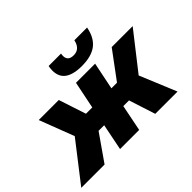

<svg xmlns="http://www.w3.org/2000/svg" viewBox="-195 -1046 1334 1334"><g transform="rotate(-45 471.5 -379.5)"><path d="M675 0 612 -195H556L517 0H329L368 -195H313L177 0H-52L170 -286L72 -542H269L335 -341H397L438 -542H626L585 -341H640L789 -542H995L782 -270L894 0ZM550 -595Q355 -595 386 -759H508Q495 -688 562 -688Q624 -688 639 -759H764Q748 -674 696 -634.5Q644 -595 550 -595Z"/></g></svg>

Font: Montserrat ExtraBold
Style: Italic
Weight: 800
Italic angle: -11.3°
Designer: Julieta Ulanovsky
Foundry: Julieta Ulanovsky
Version: Version 9.000; ttfautohint (v1.8.4.7-5d5b)